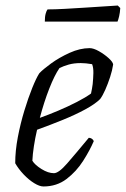

<svg xmlns="http://www.w3.org/2000/svg" viewBox="-20 -674 455 694"><path d="M137 0Q123 0 103.5 -12Q84 -24 65.5 -43.5Q47 -63 35 -84Q35 -129 44.5 -178.5Q54 -228 68 -274Q82 -320 96.5 -356Q111 -392 122 -409Q135 -423 164.5 -444.5Q194 -466 231.5 -483Q269 -500 304 -500Q318 -500 337.5 -489Q357 -478 372.5 -464Q388 -450 389 -441Q386 -420 378 -395.5Q370 -371 360.5 -349.5Q351 -328 342 -316Q324 -298 288 -278.5Q252 -259 206.5 -240.5Q161 -222 114 -205Q107 -175 102.5 -145.5Q98 -116 97 -93Q106 -78 130 -63Q154 -48 175 -48Q192 -48 222.5 -83Q253 -118 301 -176Q314 -175 319 -164Q305 -131 280.5 -92.5Q256 -54 220.5 -27Q185 0 137 0ZM124 -248Q155 -259 190.5 -274Q226 -289 258 -305.5Q290 -322 309 -336Q313 -354 315 -370Q317 -390 317.5 -409.5Q318 -429 313 -442Q302 -444 291 -445Q280 -446 272 -446Q247 -446 228 -440.5Q209 -435 195 -428Q177 -402 158 -353.5Q139 -305 124 -248ZM142 -596Q142 -614 145.2 -625Q148.3 -636 151.9 -640Q178 -640 214.5 -642Q250.9 -644 289.2 -646.5Q327.4 -649 358.5 -651Q389.5 -653 405.7 -654L414.7 -645Q413.8 -629 410.7 -615.5Q407.5 -602 404.8 -596Z"/></svg>

Font: Texturina Thin
Style: Italic
Weight: 100
Italic angle: -11°
Designer: Guillermo Torres Carreño
Foundry: Omnibus-Type
Version: Version 1.002; ttfautohint (v1.8.3)